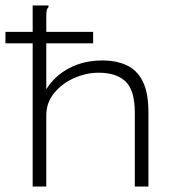

<svg xmlns="http://www.w3.org/2000/svg" viewBox="-28 -685 648 705"><path d="M92 -665H150V-658Q145 -654 143.5 -647Q142 -640 142 -623V-357Q173 -407 226.5 -435Q280 -463 348 -463Q399 -463 437 -445.5Q475 -428 496 -386.5Q517 -345 517 -272V0H467V-270Q467 -354 433 -386Q399 -418 334 -418Q289 -418 244.5 -398.5Q200 -379 171 -343.5Q142 -308 142 -262V0H92ZM-8 -526V-568H314V-526Z"/></svg>

Font: Inconsolata Expanded Light
Style: Regular
Weight: 300
Width: 7
Monospace: yes
Designer: Raph Levien, Cyreal, Brenton Simpson
Foundry: Raph Levien, Cyreal, Google
Version: Version 3.001; ttfautohint (v1.8.2.53-6de2)